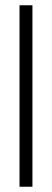

<svg xmlns="http://www.w3.org/2000/svg" viewBox="-20 -708 197 728"><path d="M54 0V-688H103V0Z"/></svg>

Font: Saira UltraCondensed Light
Style: Regular
Weight: 300
Width: 1
Designer: Hector Gatti with collaboration of the Omnibus-Type team
Foundry: Omnibus-Type
Version: Version 1.101